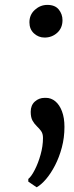

<svg xmlns="http://www.w3.org/2000/svg" viewBox="-20 -560 308 804"><path d="M166.7 -402.7Q141.3 -402.7 122.2 -420.2Q103.2 -437.8 103.2 -466.4Q103.2 -498.4 126.1 -519Q149 -539.5 178.2 -539.5Q210.5 -539.5 226.1 -520.1Q241.7 -500.6 241.7 -475.6Q241.7 -442.7 219.6 -422.7Q197.4 -402.7 166.7 -402.7ZM172 -150.3Q194 -150.3 211.6 -135.8Q229.2 -121.3 239.5 -94Q249.9 -66.7 249.9 -28.8Q249.9 16.4 239 57.4Q228.1 98.3 210.6 132.3Q193 166.3 172.9 189.9Q152.7 213.5 134 224H133L98.5 200.5V189.4Q111.4 179 125.6 151.2Q139.9 123.5 149.9 87.7Q160 52 160 17.7Q160 -0.4 152.2 -11.1Q144.5 -21.7 134.3 -31.4Q124.1 -41 116.3 -54.6Q108.6 -68.3 108.6 -91.9Q108.6 -119.2 125.9 -134.7Q143.1 -150.3 167.4 -150.3Z"/></svg>

Font: Merriweather 7pt Light
Style: Regular
Weight: 300
Designer: Eben Sorkin
Foundry: Eben Sorkin
Version: Version 2.200;gftools[0.9.31]